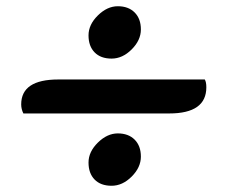

<svg xmlns="http://www.w3.org/2000/svg" viewBox="-20 -719 729 616"><path d="M167 -464H637Q642 -456 642 -439Q642 -355 523 -355H55Q48 -369 48 -384Q48 -464 167 -464ZM358 -291Q392 -291 412 -271Q432 -251 432 -216.5Q432 -182 402.5 -152.5Q373 -123 338 -123Q303 -123 283.5 -143Q264 -163 264 -197.5Q264 -232 294 -261.5Q324 -291 358 -291ZM358 -699Q392 -699 412 -679Q432 -659 432 -624.5Q432 -590 402.5 -560.5Q373 -531 338 -531Q303 -531 283.5 -551Q264 -571 264 -605.5Q264 -640 294 -669.5Q324 -699 358 -699Z"/></svg>

Font: Laila SemiBold
Style: Regular
Weight: 600
Designer: Hitesh Malaviya
Foundry: Indian Type Foundry
Version: Version 1.302;PS 1.0;hotconv 1.0.78;makeotf.lib2.5.61930; tt